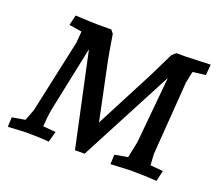

<svg xmlns="http://www.w3.org/2000/svg" viewBox="-95 -668 926 807"><g transform="rotate(20 367.5 -264.5)"><path d="M624 -99 627 -49 684 -44 673 4Q621 0 553 0L467 4L469 -39L527 -49L542 -122L570 -419L350 0H307L217 -419L155 -122Q151 -100 147 -49L204 -44L191 4Q155 0 87 0L8 4L10 -39L68 -49Q70 -55 77.5 -74Q85 -93 87 -99L158 -427L162 -478L105 -487L116 -533Q189 -529 211 -529H277L289 -514Q304 -420 309 -398L362 -144L498 -406L551 -514L568 -529H608L720 -533L716 -485L659 -478Q656 -468 648 -427Z"/></g></svg>

Font: Andada SC
Style: Italic
Weight: 400
Italic angle: -8.29999°
Designer: Carolina Giovagnoli
Foundry: Carolina Giovagnoli
Version: Version 1.003